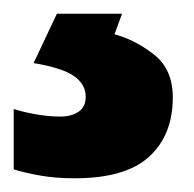

<svg xmlns="http://www.w3.org/2000/svg" viewBox="-20 -20 283 280"><path d="M232 122Q232 177 197.5 208.5Q163 240 89 240Q61 240 38.5 236Q16 232 0 227V139Q16 144 34 147Q52 150 68 150Q84 150 94.5 143Q105 136 105 121Q105 103 88 91Q71 79 29 72L63 0H158L147 30Q177 38 204.5 59.5Q232 81 232 122Z"/></svg>

Font: Noto Sans Gujarati ExtraBold
Style: Regular
Weight: 800
Designer: Jelle Bosma - Monotype Design Team, Universal Thirst
Foundry: Monotype Imaging Inc.
Version: Version 2.106; ttfautohint (v1.8.4.7-5d5b)